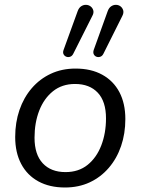

<svg xmlns="http://www.w3.org/2000/svg" viewBox="-20 -786 596 814"><path d="M255.3 8.9Q190.2 8.9 142.7 -17Q95.2 -42.9 69.8 -91.1Q44.4 -139.2 44.4 -205.2Q44.4 -266.9 62.5 -319.7Q80.6 -372.4 114.6 -412Q148.7 -451.6 195.6 -473.4Q242.5 -495.3 300.5 -495.3Q366.2 -495.3 413.4 -469.3Q460.7 -443.4 486.1 -395.5Q511.4 -347.6 511.4 -281.2Q511.4 -219.4 493.3 -166.7Q475.3 -114 441.2 -74.4Q407.2 -34.8 360.3 -12.9Q313.4 8.9 255.3 8.9ZM257.8 -56.4Q313.3 -56.4 351.5 -87.1Q389.6 -117.9 409.5 -169.8Q429.4 -221.7 429.4 -284.1Q429.4 -355.8 394.6 -392.9Q359.7 -430 298 -430Q243 -430 204.6 -399.2Q166.3 -368.4 146.3 -317Q126.4 -265.7 126.4 -202.2Q126.4 -131 161.3 -93.7Q196.1 -56.4 257.8 -56.4ZM498.4 -718 418.7 -558.6Q413.8 -548.4 405.3 -545.5Q396.7 -542.5 388.9 -545.5Q381.2 -548.4 377.5 -556Q373.9 -563.5 377.3 -574.2L436.3 -738Q441.7 -753.2 451.8 -759.6Q461.8 -766 472.6 -765.5Q483.3 -765 491.4 -758.7Q499.4 -752.3 502.4 -741.8Q505.3 -731.2 498.4 -718ZM371.1 -718 290.9 -558.6Q286 -548.4 277.5 -545.5Q268.9 -542.5 261.2 -545.5Q253.4 -548.4 249.5 -556Q245.6 -563.5 249.5 -574.2L309 -738Q314.4 -753.2 324.4 -759.6Q334.5 -766 345.2 -765.5Q356 -765 364.3 -758.7Q372.6 -752.3 375.5 -741.8Q378.5 -731.2 371.1 -718Z"/></svg>

Font: Nunito Variable Extra Light
Style: Italic
Weight: 200
Italic angle: -9°
Designer: Vernon Adams
Foundry: Vernon Adams
Version: Version 3.602